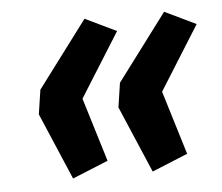

<svg xmlns="http://www.w3.org/2000/svg" viewBox="-38 -503 544 471"><g transform="rotate(-5 234.5 -268.0)"><path d="M124 -74 54 -238 63 -298 186 -462 263 -425 164 -267 212 -110ZM320 -74 250 -238 259 -298 382 -462 459 -425 360 -267 408 -110Z"/></g></svg>

Font: Nunito Sans 10pt SemiCondensed
Style: Bold Italic
Weight: 700
Width: 4
Italic angle: -9°
Designer: Vernon Adams
Foundry: Vernon Adams
Version: Version 3.101;gftools[0.9.27]